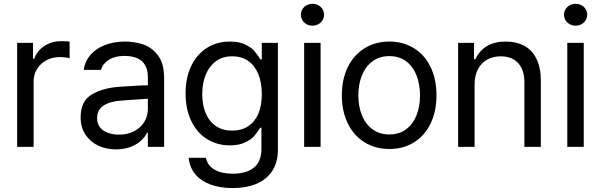

<svg xmlns="http://www.w3.org/2000/svg" viewBox="-20 -749 3063 979"><path d="M67.4 -530.3H148.4V-449.2H154.3Q168.9 -490.2 206.5 -514.6Q244.1 -539.1 291 -539.1Q315.4 -539.1 335 -537.1V-452.1Q330.1 -454.1 314.5 -456.1Q298.8 -458 284.2 -458Q247.1 -458 216.8 -441.9Q186.5 -425.8 168.9 -397.5Q151.4 -369.1 151.4 -334V0H67.4Z M655.8 -240.2 600.1 -236.3Q540.5 -232.4 507.8 -210.4Q475.1 -188.5 475.1 -146.5Q475.1 -119.1 489.3 -100.6Q503.4 -82 528.8 -72.3Q554.2 -62.5 586.4 -62.5Q632.3 -62.5 665.5 -80.6Q698.7 -98.6 716.3 -128.4Q733.9 -158.2 733.9 -192.4V-357.4Q733.9 -391.6 720.7 -415.5Q707.5 -439.5 680.7 -451.7Q653.8 -463.9 613.8 -463.9Q565.9 -463.9 535.2 -444.3Q504.4 -424.8 494.6 -392.6H406.7Q412.6 -435.5 440.4 -468.3Q468.3 -501 514.2 -519Q560.1 -537.1 617.7 -537.1Q663.6 -537.1 707.5 -523.4Q751.5 -509.8 784.2 -468.3Q816.9 -426.8 816.9 -349.6V0H733.9V-72.3H730Q720.2 -51.8 700.2 -32.7Q680.2 -13.7 647.5 -0.5Q614.7 12.7 571.8 12.7Q521 12.7 480 -6.8Q439 -26.4 415 -63.5Q391.1 -100.6 391.1 -150.4Q391.1 -233.4 447.8 -267.1Q504.4 -300.8 590.3 -306.6Q600.1 -307.6 684.1 -312.5L739.7 -314.5L740.7 -246.1Q731.9 -246.1 655.8 -240.2Z M941.9 55.7H1029.8Q1038.6 95.7 1074.2 116.2Q1109.9 136.7 1166.5 136.7Q1236.8 136.7 1274.9 105.5Q1313 74.2 1313 9.8V-97.7H1306.2Q1292.5 -74.2 1276.9 -56.2Q1261.2 -38.1 1230 -22.9Q1198.7 -7.8 1151.9 -7.8Q1087.4 -7.8 1036.1 -39.6Q984.9 -71.3 955.6 -131.3Q926.3 -191.4 926.3 -272.5Q926.3 -352.5 955.1 -412.6Q983.9 -472.7 1035.2 -504.9Q1086.4 -537.1 1152.8 -537.1Q1199.7 -537.1 1230.5 -522Q1261.2 -506.8 1274.9 -491.2Q1288.6 -475.6 1308.1 -446.3H1314.9V-530.3H1397V14.6Q1397 80.1 1367.2 124Q1337.4 168 1285.6 189Q1233.9 210 1166.5 210Q1103 210 1053.7 191.9Q1004.4 173.8 975.6 139.2Q946.8 104.5 941.9 55.7ZM1314.9 -269.5Q1314.9 -327.1 1297.4 -370.6Q1279.8 -414.1 1246.1 -438Q1212.4 -461.9 1163.6 -461.9Q1114.7 -461.9 1080.6 -436.5Q1046.4 -411.1 1028.8 -367.7Q1011.2 -324.2 1011.2 -269.5Q1011.2 -213.9 1028.8 -171.9Q1046.4 -129.9 1080.6 -106.4Q1114.7 -83 1163.6 -83Q1211.4 -83 1245.6 -105.5Q1279.8 -127.9 1297.4 -169.4Q1314.9 -210.9 1314.9 -269.5Z M1530.8 -530.3H1614.7V0H1530.8ZM1514.2 -673.8Q1514.2 -689.5 1522 -702.1Q1529.8 -714.8 1543.5 -722.2Q1557.1 -729.5 1572.8 -729.5Q1589.4 -729.5 1603 -722.2Q1616.7 -714.8 1624.5 -702.1Q1632.3 -689.5 1632.3 -673.8Q1632.3 -659.2 1624.5 -646Q1616.7 -632.8 1603 -625.5Q1589.4 -618.2 1572.8 -618.2Q1557.1 -618.2 1543.5 -625.5Q1529.8 -632.8 1522 -646Q1514.2 -659.2 1514.2 -673.8Z M1723.1 -262.7Q1723.1 -344.7 1753.4 -406.7Q1783.7 -468.8 1838.9 -502.9Q1894 -537.1 1965.3 -537.1Q2036.6 -537.1 2091.3 -502.9Q2146 -468.8 2175.8 -406.7Q2205.6 -344.7 2205.6 -262.7Q2205.6 -181.6 2175.8 -119.6Q2146 -57.6 2091.3 -23.4Q2036.6 10.7 1965.3 10.7Q1894 10.7 1838.9 -23.4Q1783.7 -57.6 1753.4 -119.6Q1723.1 -181.6 1723.1 -262.7ZM2121.6 -262.7Q2121.6 -317.4 2104.5 -362.8Q2087.4 -408.2 2052.2 -435.5Q2017.1 -462.9 1965.3 -462.9Q1913.6 -462.9 1877.9 -435.5Q1842.3 -408.2 1824.7 -362.8Q1807.1 -317.4 1807.1 -262.7Q1807.1 -208 1824.7 -163.1Q1842.3 -118.2 1877.9 -90.8Q1913.6 -63.5 1965.3 -63.5Q2017.1 -63.5 2052.2 -90.8Q2087.4 -118.2 2104.5 -163.1Q2121.6 -208 2121.6 -262.7Z M2399.9 0H2315.9V-530.3H2397V-447.3H2403.8Q2424.3 -490.2 2462.4 -513.7Q2500.5 -537.1 2559.1 -537.1Q2613.8 -537.1 2653.8 -515.1Q2693.8 -493.2 2715.8 -448.2Q2737.8 -403.3 2737.8 -336.9V0H2653.8V-331.1Q2653.8 -372.1 2639.6 -401.4Q2625.5 -430.7 2598.6 -446.3Q2571.8 -461.9 2533.7 -461.9Q2494.6 -461.9 2464.4 -445.3Q2434.1 -428.7 2417 -396Q2399.9 -363.3 2399.9 -318.4Z M2872.6 -530.3H2956.5V0H2872.6ZM2856 -673.8Q2856 -689.5 2863.8 -702.1Q2871.6 -714.8 2885.3 -722.2Q2898.9 -729.5 2914.6 -729.5Q2931.2 -729.5 2944.8 -722.2Q2958.5 -714.8 2966.3 -702.1Q2974.1 -689.5 2974.1 -673.8Q2974.1 -659.2 2966.3 -646Q2958.5 -632.8 2944.8 -625.5Q2931.2 -618.2 2914.6 -618.2Q2898.9 -618.2 2885.3 -625.5Q2871.6 -632.8 2863.8 -646Q2856 -659.2 2856 -673.8Z"/></svg>

Font: Pretendard Std Variable
Style: Regular
Weight: 400
Designer: Base glyphs from Inter by Rasmus Andersson; Hangeul glyphs from Noto Sans CJK(Source Han Sans) by Jang Soo-young and Kan
Foundry: Kil Hyung-jin
Version: Version 1.309;Glyphs 3.2 (3225)